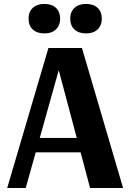

<svg xmlns="http://www.w3.org/2000/svg" viewBox="-20 -940 651 960"><path d="M16 0 222.1 -700H389.8L595.4 0H430.4L261.8 -633.9H286.3L108.6 0ZM130.3 -178.5V-250.2H412.7V-178.5ZM410.1 -773Q373.4 -773 352.3 -792.5Q331.3 -811.9 331.3 -846.5Q331.3 -870.4 340.8 -886.5Q350.3 -902.6 368.2 -911.5Q386 -920.3 410.2 -920.3Q447.1 -920.3 468 -900.8Q489 -881.3 489 -846.6Q489 -823.8 479.4 -807.3Q469.8 -790.8 452.6 -781.9Q435.5 -773 410.1 -773ZM201.7 -773Q165 -773 143.9 -792.5Q122.9 -811.9 122.9 -846.5Q122.9 -870.4 132.4 -886.5Q141.9 -902.6 159.8 -911.5Q177.6 -920.3 201.8 -920.3Q238.7 -920.3 259.7 -900.8Q280.6 -881.3 280.6 -846.6Q280.6 -823.8 271 -807.3Q261.4 -790.8 244.2 -781.9Q227.1 -773 201.7 -773Z"/></svg>

Font: Sutasoma
Style: Regular
Weight: 400
Designer: Izhar Fathurrohim, Akbar Rohmanto, Arusyal Khofiqoini
Foundry: Kiwari Kolektiv
Version: Version 1.102